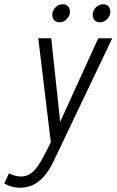

<svg xmlns="http://www.w3.org/2000/svg" viewBox="-93 -690 548 903"><path d="M-73 173 -51 125Q-37 132 -23 136Q-9 140 6 140Q38 140 62.5 117.5Q87 95 115 40L146 -21L87 -510H148L190 -117L369 -510H435L164 58Q139 112 112.5 141Q86 170 58.5 181.5Q31 193 1 193Q-38 193 -73 173ZM153 -620Q153 -640 167.5 -655Q182 -670 202 -670Q219 -670 227.5 -660Q236 -650 236 -635Q236 -616 221.5 -600.5Q207 -585 187 -585Q171 -585 162 -595Q153 -605 153 -620ZM343 -620Q343 -640 357.5 -655Q372 -670 392 -670Q409 -670 417.5 -660Q426 -650 426 -635Q426 -616 411.5 -600.5Q397 -585 377 -585Q361 -585 352 -595Q343 -605 343 -620Z"/></svg>

Font: Radio Canada Condensed Light
Style: Italic
Weight: 300
Width: 3
Italic angle: -12°
Designer: Charles Daoud, Etienne Aubert Bonn, Alexandre Saumier Demers, Jacques Le Bailly
Foundry: Radio-Canada
Version: Version 2.104; ttfautohint (v1.8.4.7-5d5b);gftools[0.9.28.de